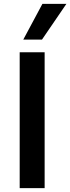

<svg xmlns="http://www.w3.org/2000/svg" viewBox="-20 -965 360 985"><path d="M81 0V-697H209V0ZM99.5 -762 197.5 -945H320.5L195.5 -762Z"/></svg>

Font: Alatsi
Style: Regular
Weight: 400
Designer: Spyros Zevelakis, Eben Sorkin
Foundry: www.sorkintype.com
Version: Version 1.008; ttfautohint (v1.8.4.7-5d5b)